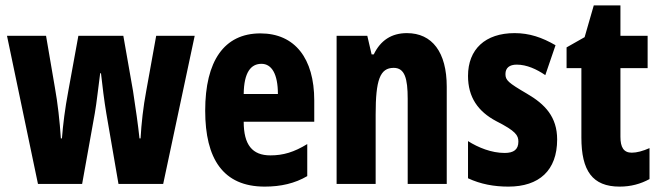

<svg xmlns="http://www.w3.org/2000/svg" viewBox="-20 -683 2449 713"><path d="M375 -261 420 0H586L703 -550H560L523 -345C512 -287 505 -224 502 -169H498C493 -217 484 -280 474 -345L438 -550H271L234 -347C221 -278 214 -220 210 -169H206C202 -232 194 -302 184 -357L151 -550H6L121 0H285L332 -262C339 -301 345 -360 352 -411H355C360 -366 367 -308 375 -261Z M947 -559C812 -559 742 -456 742 -272C742 -94 808 10 963 10C1023 10 1075 -2 1121 -29V-148C1072 -118 1032 -106 984 -106C917 -106 885 -145 885 -231H1147V-310C1147 -466 1075 -559 947 -559ZM951 -446C989 -446 1012 -408 1012 -334H885C886 -415 912 -446 951 -446Z M1491 -560C1434 -560 1393 -533 1368 -481H1360L1344 -550H1230V0H1375V-258C1375 -386 1391 -431 1442 -431C1483 -431 1494 -392 1494 -316V0H1639V-361C1639 -489 1585 -560 1491 -560Z M2049 -165C2049 -249 2004 -296 1937 -335C1867 -376 1857 -385 1857 -408C1857 -431 1872 -443 1899 -443C1936 -443 1973 -426 2005 -404L2043 -515C1993 -544 1946 -560 1891 -560C1782 -560 1718 -500 1718 -401C1718 -322 1755 -269 1823 -233C1896 -196 1905 -180 1905 -157C1905 -128 1888 -115 1854 -115C1805 -115 1756 -135 1718 -159V-21C1765 1 1815 10 1868 10C1982 10 2049 -50 2049 -165Z M2326 -116C2296 -116 2284 -136 2284 -175V-430H2385V-550H2284V-663H2185L2151 -545L2084 -507V-430H2139V-172C2139 -49 2180 10 2281 10C2323 10 2359 0 2392 -18V-133C2367 -122 2345 -116 2326 -116Z"/></svg>

Font: Noto Sans Thai Looped ExtraCondensed ExtraBold
Style: Regular
Weight: 800
Width: 2
Designer: Sasikarn Vongin, Ben Mitchell
Foundry: The Fontpad Ltd
Version: Version 1.001